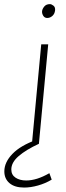

<svg xmlns="http://www.w3.org/2000/svg" viewBox="-54 -680 314 908"><path d="M97 0 141 -470.5H174L130 0ZM169.5 -595Q157 -595 150.5 -605.5Q144 -616 145 -627Q146 -637.5 155.2 -649Q164.5 -660.5 182 -660.5Q189.5 -660.5 198.8 -653.2Q208 -646 206.5 -631Q204.5 -614 193.5 -604.5Q182.5 -595 169.5 -595ZM190.5 169.5Q160.5 187.5 125.8 197.2Q91 207 60.5 207Q15.5 207 -9 186.2Q-33.5 165.5 -33.5 130.5Q-33.5 87.5 4.8 47.8Q43 8 120 -19.5L130 0Q69.5 28 34.5 58Q-0.5 88 -0.5 121.5Q-0.5 147 19.5 160.2Q39.5 173.5 70 173.5Q94.5 173.5 121.8 165Q149 156.5 179.5 139Z"/></svg>

Font: Karla ExtraLight
Style: Italic
Weight: 250
Italic angle: -8°
Designer: Jonathan Pinhorn
Version: Version 2.004;gftools[0.9.33]